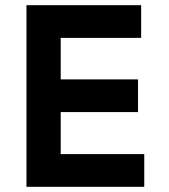

<svg xmlns="http://www.w3.org/2000/svg" viewBox="-20 -720 652 740"><path d="M82 0V-700H524V-574H214V-414H512V-288H214V-126H536V0Z"/></svg>

Font: Space Mono
Style: Bold
Weight: 700
Monospace: yes
Designer: Colophon Foundry + Benjamin Critton
Foundry: Colophon Foundry & Benjamin Critton
Version: Version 1.003; ttfautohint (v1.8.4.7-5d5b)